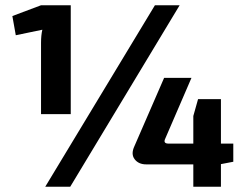

<svg xmlns="http://www.w3.org/2000/svg" viewBox="-20 -710 940 730"><path d="M136 -276V-547Q136 -576 141 -597L40 -576L27 -649L136 -690H249V-276ZM663 -690 247 0H152L569 -690ZM867 -95 820 -86V0H715V-85H536Q507 -85 492 -104.5Q477 -124 491 -154L604 -414H708L607 -180Q601 -164 621 -164H715V-269L733 -333H820V-164H867Z"/></svg>

Font: Exo 2.0
Style: Bold
Weight: 700
Designer: Natanael Gama
Version: Version 1.001;PS 001.001;hotconv 1.0.70;makeotf.lib2.5.58329